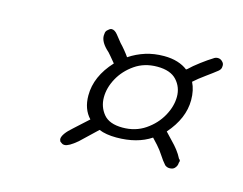

<svg xmlns="http://www.w3.org/2000/svg" viewBox="-54 -488 566 447"><g transform="rotate(15 229.0 -264.5)"><path d="M130 -120Q126 -120 124 -121.5Q122 -123 119 -125Q117 -129 117 -131Q117 -143 140 -163L173 -193Q154 -213 154 -246Q154 -292 192 -333Q186 -340 179.5 -348Q173 -356 168 -360Q150 -378 153 -394Q153 -401 159 -405Q163 -409 167 -409Q174 -409 181 -400.5Q188 -392 195 -383Q200 -378 207 -369.5Q214 -361 218 -355Q236 -367 256.5 -373.5Q277 -380 301 -380Q319 -380 333.5 -375.5Q348 -371 358 -363L361 -365Q370 -374 386 -386Q402 -398 412 -404Q417 -408 423 -408Q430 -408 435 -402Q439 -398 438 -391Q438 -385 432 -380Q422 -372 406 -360.5Q390 -349 379 -339Q388 -321 388 -297Q388 -253 352 -212L369 -194Q377 -186 384 -177Q391 -168 396 -158Q401 -155 398 -149Q398 -141 392 -135Q388 -131 380 -131Q374 -131 369 -135Q361 -144 354 -155Q347 -166 338 -176L325 -190Q292 -168 242 -168Q217 -168 200 -175Q193 -168 179.5 -155.5Q166 -143 160 -137Q140 -120 130 -120ZM250 -194Q281 -194 304.5 -210Q328 -226 341 -249.5Q354 -273 354 -296Q354 -319 339 -335.5Q324 -352 292 -352Q261 -352 238 -336Q215 -320 202.5 -297Q190 -274 190 -251Q190 -228 204 -211Q218 -194 250 -194Z"/></g></svg>

Font: Ms Madi
Style: Regular
Weight: 400
Designer: Robert E. Leuschke
Foundry: Robert E. Leuschke
Version: Version 1.010; ttfautohint (v1.8.3)